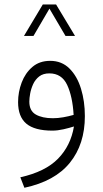

<svg xmlns="http://www.w3.org/2000/svg" viewBox="-20 -596 470 876"><path d="M175.3 -575.7H235.8L322.3 -432.1H278.8L205.6 -556.6L132.8 -432.1H89.4ZM317.4 -19Q297.9 -12.7 270.3 -6.3Q242.7 0 218.8 0Q138.2 0 100.3 -31.7Q62.5 -63.5 62.5 -129.9Q62.5 -176.3 78.9 -219.5Q95.2 -262.7 127.7 -290.5Q160.2 -318.4 209 -318.4Q261.7 -318.4 296.9 -283.4Q332 -248.5 349.6 -191.2Q367.2 -133.8 367.2 -66.4Q367.2 62 298.8 146.5Q230.5 231 91.3 260.7L72.8 212.9Q186.5 187.5 244.6 128.2Q302.7 68.8 317.4 -19ZM315.9 -71.8Q311 -155.8 286.4 -208.5Q261.7 -261.2 205.1 -261.2Q176.8 -261.2 158.9 -247.3Q141.1 -233.4 131.3 -212.2Q121.6 -190.9 117.7 -169.4Q113.8 -147.9 113.8 -132.3Q113.8 -90.3 143.3 -73.5Q172.9 -56.6 221.2 -56.6Q244.1 -56.6 269 -61Q293.9 -65.4 315.9 -71.8Z"/></svg>

Font: Vazir Thin FD-WOL
Style: Thin-FD-WOL
Weight: 100
Designer: Saber Rastikerdar
Foundry: Saber Rastikerdar
Version: Version 30.1.0